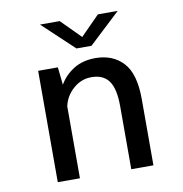

<svg xmlns="http://www.w3.org/2000/svg" viewBox="-79 -774 808 849"><g transform="rotate(-10 325.0 -350.0)"><path d="M112.5 0V-500H201L209.5 -420.5Q232 -460 272.8 -485.8Q313.5 -511.5 371 -511.5Q449 -511.5 495.5 -461.5Q542 -411.5 542 -297.5V0H442.5V-282.5Q442.5 -362 417.2 -396.8Q392 -431.5 339 -431.5Q293.5 -431.5 257.8 -400.2Q222 -369 212 -323V0ZM156 -700H244.5L330.5 -613.5L416 -700H505L364 -568H296.5Z"/></g></svg>

Font: Trispace
Style: Regular
Weight: 400
Designer: Tyler Finck
Foundry: Etcetera Type Company
Version: Version 1.210; ttfautohint (v1.8.3)